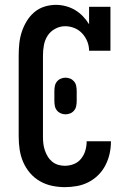

<svg xmlns="http://www.w3.org/2000/svg" viewBox="-20 -763 540 791"><path d="M247 8Q221 8 194.5 2.5Q168 -3 144.5 -16.5Q121 -30 103.5 -50.5Q86 -71 75.5 -95.5Q65 -120 61 -146.5Q57 -173 57 -200V-535Q57 -559 59.5 -583.5Q62 -608 69.5 -631Q77 -654 89.5 -675Q102 -696 120.5 -712Q139 -728 162.5 -735.5Q186 -743 211 -743Q231 -743 251.5 -737.5Q272 -732 289.5 -721.5Q307 -711 321.5 -696Q336 -681 347 -663V-735H435V-554H347Q347 -574 339.5 -592.5Q332 -611 318.5 -625.5Q305 -640 286.5 -647.5Q268 -655 248 -655Q227 -655 207.5 -644.5Q188 -634 176.5 -616.5Q165 -599 161 -577.5Q157 -556 157 -535V-200Q157 -186 158.5 -172Q160 -158 164.5 -144.5Q169 -131 176.5 -118.5Q184 -106 195 -97Q206 -88 219.5 -84Q233 -80 247 -80Q266 -80 284 -87Q302 -94 314 -109Q326 -124 331.5 -142.5Q337 -161 337 -180V-181H437V-179Q437 -154 431.5 -129.5Q426 -105 414.5 -82.5Q403 -60 385 -42Q367 -24 344.5 -12.5Q322 -1 297 3.5Q272 8 247 8ZM250 -292Q240 -292 230.5 -296Q221 -300 214.5 -308Q208 -316 206 -326.5Q204 -337 204 -347V-388Q204 -398 206 -408.5Q208 -419 214.5 -427Q221 -435 230.5 -439Q240 -443 250 -443Q260 -443 269.5 -439Q279 -435 285.5 -427Q292 -419 294 -408.5Q296 -398 296 -388V-347Q296 -337 294 -326.5Q292 -316 285.5 -308Q279 -300 269.5 -296Q260 -292 250 -292Z"/></svg>

Font: Iosevka Curly Slab Semibold
Style: Regular
Weight: 600
Monospace: yes
Designer: Belleve Invis
Foundry: Belleve Invis
Version: Version 22.1.2; ttfautohint (v1.8.4)